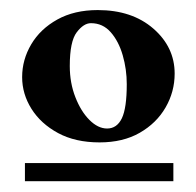

<svg xmlns="http://www.w3.org/2000/svg" viewBox="-20 -624 380 372"><path d="M318.4 -481.4Q318.4 -446.3 300.8 -415.8Q283.2 -385.3 250.7 -366.7Q218.3 -348.1 172.9 -348.1Q126 -348.1 92.5 -366.2Q59.1 -384.3 41 -413.1Q22.9 -441.9 22.9 -474.6Q22.9 -508.3 40.5 -538.1Q58.1 -567.9 91.1 -586.2Q124 -604.5 169.4 -604.5Q235.8 -604.5 277.1 -568.6Q318.4 -532.7 318.4 -481.4ZM315.9 -272.9H28.3V-308.1H315.9ZM225.6 -460.9Q225.6 -489.7 217.8 -516.8Q210 -543.9 194.6 -561.5Q179.2 -579.1 156.2 -579.1Q142.1 -579.1 128.7 -561.5Q115.2 -543.9 115.2 -496.1Q115.2 -463.4 126 -435.8Q136.7 -408.2 153.3 -391.6Q169.9 -375 187.5 -375Q206.5 -375 216.1 -394.8Q225.6 -414.6 225.6 -460.9Z"/></svg>

Font: Scheherazade New
Style: Bold
Weight: 700
Designer: SIL International
Foundry: SIL International
Version: Version 4.000